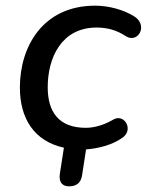

<svg xmlns="http://www.w3.org/2000/svg" viewBox="-20 -517 517 676"><path d="M223 139C249 139 265 127 269 100L283 9C326 6 375 -7 408 -30C454 -58 418 -119 379 -96C345 -76 311 -67 282 -67C186 -67 148 -124 148 -210C148 -313 196 -420 320 -420C358 -420 391 -411 424 -389C467 -363 504 -430 450 -461C415 -482 365 -497 315 -497C131 -497 50 -353 50 -209C50 -100 100 -20 205 3L191 93C186 123 198 139 223 139Z"/></svg>

Font: SN Pro Medium
Style: Italic
Weight: 400
Italic angle: -9°
Designer: Tobias Whetton
Foundry: Supernotes
Version: Version 1.001;Glyphs 3.2 (3249)